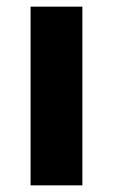

<svg xmlns="http://www.w3.org/2000/svg" viewBox="-20 -558 341 578"><path d="M72 -538H228V0H72Z"/></svg>

Font: Montserrat-Bold
Style: Bold
Weight: 700
Version: Version 7.200